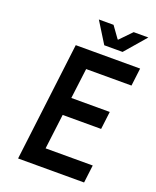

<svg xmlns="http://www.w3.org/2000/svg" viewBox="-151 -908 808 995"><g transform="rotate(20 253.5 -410.0)"><path d="M72 0H436L448 -98H188L212 -291H424L436 -389H224L245 -556H495L507 -654H152ZM411 -820 349 -756H346L300 -820H219L291 -704H392L492 -820Z"/></g></svg>

Font: Falling Sky
Style: CondObl
Weight: 400
Designer: Paul D. Hunt
Foundry: Adobe Systems Incorporated
Version: Version 1.02